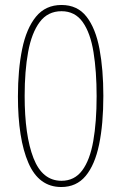

<svg xmlns="http://www.w3.org/2000/svg" viewBox="-20 -744 487 771"><path d="M395 -359Q395 -246 378 -164Q361 -82 324 -37.5Q287 7 226 7Q136 7 94 -90Q52 -187 52 -357Q52 -464 69 -547Q86 -630 124.5 -677Q163 -724 227 -724Q291 -724 327.5 -677Q364 -630 379.5 -547.5Q395 -465 395 -359ZM79 -359Q79 -200 114.5 -109Q150 -18 227 -18Q279 -18 310 -59.5Q341 -101 354.5 -177.5Q368 -254 368 -358Q368 -457 355.5 -534.5Q343 -612 312 -655.5Q281 -699 227 -699Q172 -699 139.5 -655.5Q107 -612 93 -535.5Q79 -459 79 -359Z"/></svg>

Font: Noto Sans Georgian Condensed Thin
Style: Regular
Weight: 100
Width: 3
Designer: Monotype Design Team, Akaki Razmadze
Foundry: Google LLC
Version: Version 2.005; ttfautohint (v1.8.4.7-5d5b)